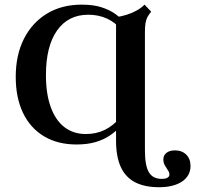

<svg xmlns="http://www.w3.org/2000/svg" viewBox="-20 -602 853 815"><path d="M304.8 11.3Q225 11.3 166.9 -23.4Q108.9 -58.1 77.8 -122.6Q46.8 -187.1 46.8 -275.8Q46.8 -368.5 81.5 -437.1Q116.1 -505.6 179 -544Q241.9 -582.3 326.6 -582.3Q376.6 -582.3 411.3 -571Q446 -559.7 470.2 -542.3Q494.4 -525 509.7 -508.1L494.4 -475.8Q470.2 -506.5 434.3 -523Q398.4 -539.5 354.8 -539.5Q269.4 -539.5 222.2 -472.6Q175 -405.6 175 -283.1Q175 -204 195.2 -148Q215.3 -91.9 253.2 -62.5Q291.1 -33.1 344.4 -33.1Q388.7 -33.1 424.2 -50.4Q459.7 -67.7 486.3 -99.2L495.2 -69.4Q474.2 -46 447.2 -27.4Q420.2 -8.9 385.1 1.2Q350 11.3 304.8 11.3ZM472.6 -201.6V-529Q494.4 -532.3 516.9 -539.1Q539.5 -546 559.3 -556.9Q579 -567.7 593.5 -582.3L621.8 -552.4Q612.1 -541.1 606 -529.8Q600 -518.5 597.6 -503.6Q595.2 -488.7 595.2 -467.7V-201.6ZM654.8 192.7Q594.4 192.7 553.6 171.8Q512.9 150.8 492.7 106.9Q472.6 62.9 472.6 -4.8V-201.6H595.2V36.3Q595.2 101.6 612.1 129.4Q629 157.3 666.1 157.3Q682.3 157.3 690.7 152.4Q699.2 147.6 699.2 138.7Q699.2 129.8 692.7 120.6Q686.3 111.3 679.8 100Q673.4 88.7 673.4 75Q673.4 57.3 686.7 46.8Q700 36.3 722.6 36.3Q752.4 36.3 770.6 54.4Q788.7 72.6 788.7 102.4Q788.7 144.4 752.8 168.5Q716.9 192.7 654.8 192.7Z"/></svg>

Font: Playfair 9pt
Style: Bold
Weight: 700
Designer: Claus Eggers Sørensen
Foundry: Claus Eggers Sørensen
Version: Version 2.203